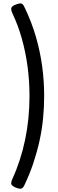

<svg xmlns="http://www.w3.org/2000/svg" viewBox="-20 -1039 346 1139"><path d="M54 21Q78 -31 97 -89.5Q116 -148 129 -210Q142 -272 148.5 -337.5Q155 -403 155 -469Q155 -559 143.5 -644.5Q132 -730 109.5 -810Q87 -890 54 -959Q43 -984 48 -994Q53 -1004 74 -1012Q97 -1021 107 -1018Q117 -1015 125 -997Q167 -910 192.5 -822.5Q218 -735 230 -647Q242 -559 242 -469Q242 -403 235.5 -336.5Q229 -270 214.5 -204Q200 -138 178 -72Q156 -6 125 59Q117 76 107 79.5Q97 83 74 74Q53 65 48 55.5Q43 46 54 21Z"/></svg>

Font: Playwrite US Modern
Style: Regular
Weight: 400
Designer: Veronika Burian, José Scaglione
Foundry: TypeTogether
Version: Version 1.002